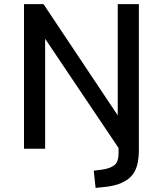

<svg xmlns="http://www.w3.org/2000/svg" viewBox="-20 -725 794 936"><path d="M446 191 437 107 477 102Q514 97 536 81.5Q558 66 558 21V-62L563 4L196 -542H200V0H97V-705H192L557 -158H554V-705H657V8Q657 37 652.5 62.5Q648 88 637.5 109Q627 130 607 146Q587 162 557.5 172.5Q528 183 485 187Z"/></svg>

Font: Nunito Sans 7pt SemiCondensed SemiBold
Style: Regular
Weight: 600
Width: 4
Designer: Vernon Adams
Foundry: Vernon Adams
Version: Version 3.101;gftools[0.9.27]